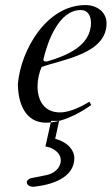

<svg xmlns="http://www.w3.org/2000/svg" viewBox="-20 -459 430 739"><path d="M48.8 -136.2C49.3 -59.6 78.1 13.2 157.2 13.2C234.9 13.2 314.5 -42.5 331.1 -55.2L324.2 -67.4C300.8 -53.7 253.4 -26.4 210.9 -26.4C148.4 -26.4 124.5 -74.2 124.5 -126.5C124.5 -152.3 130.4 -178.7 140.1 -201.2C221.2 -230.5 390.1 -251.5 390.1 -369.1C390.1 -414.1 351.1 -439.5 309.1 -439.5C159.2 -439.5 60.1 -266.6 48.8 -136.2ZM147 -230.5C162.1 -294.9 204.6 -420.4 291 -420.4C318.8 -420.4 330.1 -397.5 330.1 -371.1C330.1 -280.3 231.9 -243.2 160.2 -222.2C149.9 -222.2 147 -224.1 147 -230.5ZM207.5 6.3 192.4 75.2C245.6 89.8 266.1 123 266.1 148.9C266.1 224.6 182.1 252 110.4 259.8C93.8 259.8 83 254.4 83 240.2C83 237.8 90.3 228.5 100.1 226.6C110.8 224.6 131.8 220.7 161.1 214.4C187.5 208.5 213.9 188 213.9 158.2C213.9 125.5 177.7 106.9 154.8 105L176.8 6.3Z"/></svg>

Font: Cardo
Style: Italic
Weight: 400
Designer: David J. Perry
Foundry: David J. Perry
Version: Version 0.99